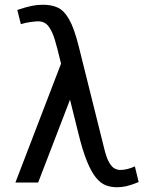

<svg xmlns="http://www.w3.org/2000/svg" viewBox="-20 -770 640 810"><path d="M250 -534 279 -359 141 0H45ZM565 -2Q533 11 513 15.5Q493 20 474 20Q448 20 426 11.5Q404 3 384.5 -21Q365 -45 346.5 -90.5Q328 -136 310 -210L232 -524Q222 -566 211.5 -601.5Q201 -637 185 -658.5Q169 -680 141 -680Q131 -680 108.5 -677Q86 -674 68 -668L53 -728Q92 -741 115 -745.5Q138 -750 162 -750Q197 -750 223.5 -738Q250 -726 271.5 -688.5Q293 -651 312 -575L419 -146Q429 -104 440.5 -84.5Q452 -65 464 -59Q476 -53 487 -53Q516 -53 549 -68Z"/></svg>

Font: Moderustic
Style: Regular
Weight: 400
Designer: Tural Alisoy
Foundry: TAFT Foundry
Version: Version 2.120